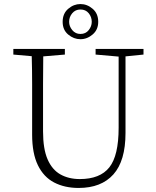

<svg xmlns="http://www.w3.org/2000/svg" viewBox="-20 -916 773 950"><path d="M453 -646V-674H690V-646L601 -637V-258Q601 -120 541 -53Q481 14 369 14Q300 14 248 -13Q196 -40 167.5 -98.5Q139 -157 139 -250V-361Q139 -430 139 -500Q139 -570 137 -638L46 -646V-674H301V-646L194 -637Q193 -569 193 -500Q193 -431 193 -361V-266Q193 -179 215.5 -127.5Q238 -76 279 -53Q320 -30 375 -30Q475 -30 521 -88Q567 -146 567 -284V-636ZM378 -722Q345 -722 317.5 -745Q290 -768 290 -808Q290 -849 317.5 -872.5Q345 -896 378 -896Q411 -896 438.5 -872.5Q466 -849 466 -808Q466 -769 438.5 -745.5Q411 -722 378 -722ZM378 -748Q404 -748 419 -767Q434 -786 434 -808Q434 -832 419 -850.5Q404 -869 378 -869Q353 -869 337.5 -850.5Q322 -832 322 -808Q322 -786 337.5 -767Q353 -748 378 -748Z"/></svg>

Font: Source Serif Pro Light
Style: Regular
Weight: 300
Designer: Frank Grießhammer
Foundry: Adobe Systems Incorporated
Version: Version 3.001;hotconv 1.0.111;makeotfexe 2.5.65597